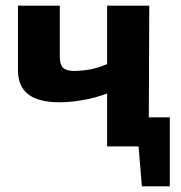

<svg xmlns="http://www.w3.org/2000/svg" viewBox="-20 -514 635 674"><path d="M190 -494V-313Q190 -287 201.5 -276Q213 -265 239 -265Q270 -265 300 -271Q330 -277 368 -294L383 -197Q337 -176 285.5 -165.5Q234 -155 189 -155Q115 -155 79 -183Q43 -211 43 -268V-494ZM504 -494 502 0H356V-494ZM576 -102V0H406V-102ZM576 -5V140H478L466 -5Z"/></svg>

Font: Exo 2
Style: Bold
Weight: 700
Designer: Natanael Gama
Foundry: Natanael Gama
Version: Version 2.010